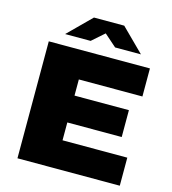

<svg xmlns="http://www.w3.org/2000/svg" viewBox="-127 -988 975 1091"><g transform="rotate(15 361.0 -442.5)"><path d="M77 0V-688H672V-523H298V-428H618V-270H298V-165H679V0ZM156 -752 290 -885H468L602 -752H450L349 -841H407L306 -752Z"/></g></svg>

Font: Archivo SemiBold Black
Style: Regular
Weight: 900
Version: Version 2.001